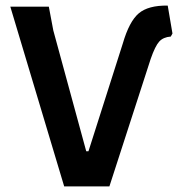

<svg xmlns="http://www.w3.org/2000/svg" viewBox="-20 -668 649 688"><path d="M210 0 17 -644H155L171 -559L289 -126H297L420 -512Q443 -591 477 -620Q511 -649 581 -648L598 -548L592 -537Q565 -535 550.5 -519Q536 -503 520 -457L372 0Z"/></svg>

Font: Alegreya Sans
Style: Bold
Weight: 700
Designer: Juan Pablo del Peral
Foundry: Huerta Tipografica
Version: Version 2.007